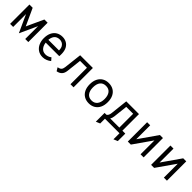

<svg xmlns="http://www.w3.org/2000/svg" viewBox="362 -1976 3589 3589"><g transform="rotate(45 2156.0 -181.5)"><path d="M308 9 165.2 -302.8Q160.6 -312.4 156.6 -321.6Q152.6 -330.9 147.8 -341.5Q148.8 -331.6 148.8 -322.6Q148.8 -313.6 148.8 -301.8V0H67.5V-511H153.2L290.5 -211.5Q296.4 -199.4 300.7 -189.5Q305 -179.6 308 -171.8Q310.9 -179.5 315.4 -189.4Q320 -199.4 325.5 -211.5L463.2 -511H548.5V0H467.2V-301.8Q467.2 -314.4 467.5 -323.6Q467.8 -332.8 468.2 -341.5Q464.1 -332.4 459.9 -322.9Q455.8 -313.5 450.8 -302.8Z M934.2 12Q860.9 12 808.8 -24.1Q756.6 -60.1 729.1 -120.9Q701.5 -181.8 701.5 -256Q701.5 -340.5 730.4 -400.2Q759.2 -460 811.6 -491.5Q863.9 -523 934.2 -523Q992 -523 1040.2 -497Q1088.5 -471 1117.5 -416.8Q1146.5 -362.5 1146.5 -277.2Q1146.5 -267.9 1146.2 -254.1Q1145.9 -240.2 1144 -223H765.5V-294.8H1065Q1064.1 -356 1043.2 -389.8Q1022.4 -423.6 992.3 -437.1Q962.2 -450.5 934.2 -450.5Q856.6 -450.5 819.9 -401.2Q783.2 -352 783.2 -269.2Q783.2 -173.5 823.9 -117.9Q864.6 -62.2 936.8 -62.2Q967.4 -62.2 997.5 -72.2Q1027.6 -82.1 1056.5 -104.8L1102.2 -51.2Q1070.6 -24.1 1027.3 -6.1Q984 12 934.2 12Z M1309 12 1268.8 -53.8Q1317.5 -63 1339.6 -84.9Q1361.6 -106.9 1367 -153L1408.5 -511H1744.8V0H1663.5V-435.2H1481.2L1447.5 -137.5Q1440.2 -72.5 1405.7 -35.7Q1371.1 1.1 1309 12Z M2156 12Q2084.2 12 2030.8 -19.6Q1977.2 -51.1 1947.5 -110.9Q1917.8 -170.6 1917.8 -255Q1917.8 -338.4 1947.5 -398.4Q1977.2 -458.5 2030.8 -490.8Q2084.2 -523 2156 -523Q2227.9 -523 2281.6 -491.4Q2335.2 -459.8 2364.8 -399.9Q2394.2 -340 2394.2 -255.8Q2394.2 -172.2 2364.8 -112.2Q2335.2 -52.2 2281.6 -20.1Q2227.9 12 2156 12ZM2156 -62.8Q2229.9 -62.8 2270.2 -114.4Q2310.5 -166 2310.5 -255.8Q2310.5 -345.2 2271.4 -396.9Q2232.4 -448.5 2156 -448.5Q2080.5 -448.5 2041 -398.2Q2001.5 -348 2001.5 -255Q2001.5 -166 2041 -114.4Q2080.5 -62.8 2156 -62.8Z M2493.5 160.2V-72H2542.5Q2561.2 -83.2 2572.9 -105.4Q2584.6 -127.5 2588.5 -162L2627 -511H2963.5V-72H3040.5V126L2959.2 160.2V0H2574.8V126ZM2641.2 -72.8H2882.2V-438.2H2700L2668 -152.5Q2665.2 -127.2 2657.9 -107.4Q2650.5 -87.6 2641.2 -72.8Z M3178.8 0V-511H3260V-142.5L3516.8 -511H3597.2V0H3516V-367.5L3259.2 0Z M3794.8 0V-511H3876V-142.5L4132.8 -511H4213.2V0H4132V-367.5L3875.2 0Z"/></g></svg>

Font: Overpass Mono Light
Style: Regular
Weight: 300
Monospace: yes
Designer: Delve Withrington, Dave Bailey
Foundry: Delve Fonts LLC
Version: Version 4.000